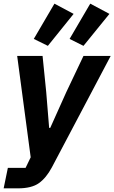

<svg xmlns="http://www.w3.org/2000/svg" viewBox="-49 -831 626 1051"><path d="M314 -327 408 -525H557L235 85Q204 143 164 171.5Q124 200 49 200H-29L-6 88H91L119 30L45 -525H184L204 -327L220 -131H226ZM354 -755 213 -580 136 -618 249 -811ZM550 -755 408 -580 332 -618 445 -811Z"/></svg>

Font: IBM Plex Sans
Style: Italic
Weight: 400
Italic angle: -11.31°
Designer: Mike Abbink, Paul van der Laan, Pieter van Rosmalen
Foundry: Bold Monday
Version: Version 3.201